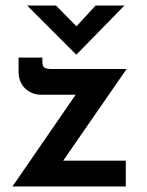

<svg xmlns="http://www.w3.org/2000/svg" viewBox="-20 -673 529 693"><path d="M129 -331Q95 -331 71 -353.5Q47 -376 47 -416V-465H133V-451Q133 -433 141 -428.5Q149 -424 167 -424H437L208 -93H434V0H25L253 -331ZM182 -653 256 -578 325 -653H429L256 -476H255L78 -653Z"/></svg>

Font: Reem Kufi Medium
Style: Regular
Weight: 500
Designer: Khaled Hosny
Version: Version 1.001